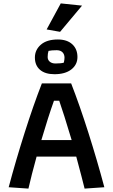

<svg xmlns="http://www.w3.org/2000/svg" viewBox="-20 -1108 664 1128"><path d="M254 -935 337 -1088 462 -1075 333 -921ZM185 -770Q185 -815 220 -845.5Q255 -876 320 -876Q374 -876 404.5 -848Q435 -820 435 -773Q435 -728 399 -700Q363 -672 300 -672Q245 -672 215 -698Q185 -724 185 -770ZM355 -740Q359 -758 359 -769Q359 -789 347 -801Q335 -813 313 -813Q282 -813 265 -809Q260 -793 260 -773Q260 -756 272.5 -745.5Q285 -735 306 -735Q339 -735 355 -740ZM31 -8Q72 -162 124 -326Q176 -490 226 -618H398Q448 -490 500 -326Q552 -162 593 -8L477 0L459 -71Q439 -149 428 -188H195Q165 -79 147 0ZM401 -285Q353 -445 328 -516H297Q263 -421 223 -285Z"/></svg>

Font: Athiti SemiBold
Style: Regular
Weight: 600
Designer: CadsonDemak Team
Foundry: CadsonDemak
Version: Version 1.032